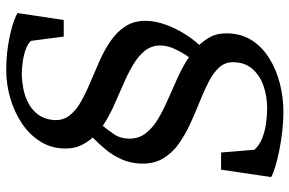

<svg xmlns="http://www.w3.org/2000/svg" viewBox="-180 -678 948 629"><g transform="rotate(-90 294.5 -363.0)"><path d="M500.2 -92.9Q499.7 -47.2 477.7 -12.9Q455.7 21.4 418.7 44.5Q381.8 67.6 336.1 79.3Q290.4 91 242.2 91Q211.6 91 179 87.2Q146.4 83.4 116.3 77.4Q86.3 71.4 63.3 64.3Q40.3 57.3 29.4 50.8L53.6 -113.2H109.9L118.9 -4.2Q133 11.9 155.6 21Q178.2 30.2 204.4 33.9Q230.6 37.7 255 37.7Q293.4 37.7 327.6 26Q361.9 14.2 383.7 -10.7Q405.5 -35.5 405.7 -73.7Q406 -100.6 388.1 -119.9Q370.2 -139.3 340.3 -154.5Q310.4 -169.8 274.8 -183.9Q239.3 -198.1 203.7 -214.4Q168.2 -230.8 138.3 -252Q108.5 -273.1 90.7 -302.6Q73 -332.1 73.4 -372.9Q74.2 -409.2 87.3 -438.6Q100.4 -468.1 120.1 -491.7Q139.7 -515.3 159 -533.8Q142.1 -552.4 132.4 -574.4Q122.7 -596.4 122.9 -623.7Q123.3 -669.9 146.1 -705.7Q168.8 -741.6 206.2 -766.4Q243.7 -791.1 288.6 -804.1Q333.6 -817 378.5 -817Q422.6 -817 460.4 -811.1Q498.3 -805.1 525.9 -796.6Q553.5 -788.1 566.7 -780L544.1 -628.7H489.6L475.7 -735.7Q467.1 -746.1 448.9 -752.8Q430.7 -759.5 408.5 -762.8Q386.3 -766.2 364.6 -766.2Q344.5 -765.8 320.4 -761.3Q296.3 -756.9 273.7 -745.6Q251.1 -734.4 235.5 -714.6Q219.9 -694.7 216.4 -663.8Q213.6 -633.1 230 -611.3Q246.3 -589.4 275.3 -572.9Q304.2 -556.4 339.4 -541.8Q374.6 -527.1 410.3 -511.2Q446 -495.3 475.7 -474.8Q505.5 -454.4 523.6 -426.3Q541.7 -398.2 541.2 -358.8Q540.8 -328.2 529.1 -295.9Q517.5 -263.5 499.7 -234.6Q481.8 -205.6 462.2 -184.8Q480.2 -165.1 490.4 -144.8Q500.6 -124.5 500.2 -92.9ZM460.5 -311.3Q460.8 -340.8 443.3 -362.7Q425.8 -384.5 397 -401.6Q368.1 -418.7 333.1 -433.7Q298.2 -448.8 262.7 -464.8Q227.2 -480.7 197.3 -500.7Q184.2 -485 169.9 -464.1Q155.6 -443.2 155.3 -414.9Q155 -383.3 172.5 -360.5Q190 -337.7 219.2 -320.1Q248.5 -302.5 284 -287.1Q319.4 -271.7 355.5 -255.4Q391.5 -239 422.4 -218.5Q435.5 -237 447.9 -262.7Q460.4 -288.5 460.5 -311.3Z"/></g></svg>

Font: Merriweather Light
Style: Italic
Weight: 300
Italic angle: -7.8°
Designer: Eben Sorkin
Foundry: Eben Sorkin
Version: Version 2.101